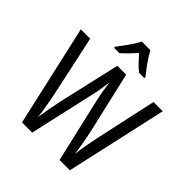

<svg xmlns="http://www.w3.org/2000/svg" viewBox="-247 -1110 1276 1276"><g transform="rotate(45 391.0 -471.5)"><path d="M776 -714 617 0H520L414 -459Q408 -484 401.5 -521.5Q395 -559 390 -599Q387 -573 381 -534.5Q375 -496 366 -459L263 0H167L6 -714H94L188 -277Q198 -225 206 -179.5Q214 -134 217 -100Q223 -142 231.5 -188.5Q240 -235 249 -277L349 -714H432L533 -277Q542 -235 550 -191Q558 -147 564 -100Q569 -145 577 -190.5Q585 -236 594 -277L689 -714ZM431 -943Q448 -909 478 -867Q508 -825 534 -793V-783H484Q461 -801 438 -825Q415 -849 391 -876Q366 -849 342.5 -824.5Q319 -800 299 -783H249V-793Q276 -828 305 -869Q334 -910 350 -943Z"/></g></svg>

Font: Noto Sans Devanagari Condensed
Style: Regular
Weight: 400
Width: 3
Designer: Jelle Bosma - Monotype Design Team
Foundry: Monotype Imaging Inc.
Version: Version 2.004; ttfautohint (v1.8.4.7-5d5b)